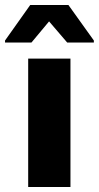

<svg xmlns="http://www.w3.org/2000/svg" viewBox="-45 -743 393 763"><path d="M67 0V-510H235V0ZM-25 -574V-582L75 -723H227L328 -582V-574H222L150 -658L80 -574Z"/></svg>

Font: Saira SemiExpanded
Style: Bold
Weight: 700
Width: 6
Designer: Hector Gatti with collaboration of the Omnibus-Type team
Foundry: Omnibus-Type
Version: Version 1.101